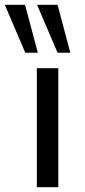

<svg xmlns="http://www.w3.org/2000/svg" viewBox="-64 -777 351 797"><path d="M89 0V-494H178V0ZM175 -558 90 -757H175L228 -558ZM41 -558 -44 -757H40L93 -558Z"/></svg>

Font: Nunito Sans 8pt
Style: Regular
Weight: 400
Version: Version 3.101;gftools[0.9.27]